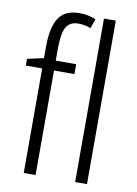

<svg xmlns="http://www.w3.org/2000/svg" viewBox="-86 -822 626 879"><g transform="rotate(10 227.0 -382.5)"><path d="M237 -486H142V0H87V-486H11V-517L87 -534V-588Q87 -676 115.5 -720.5Q144 -765 212 -765Q234 -765 252.5 -761Q271 -757 288 -750L273 -706Q244 -717 215 -717Q175 -717 158.5 -687.5Q142 -658 142 -586V-532H237ZM381 0H326V-760H381Z"/></g></svg>

Font: Noto Sans Condensed Light
Style: Regular
Weight: 300
Width: 3
Designer: Monotype Design Team
Foundry: Monotype Imaging Inc.
Version: Version 2.013; ttfautohint (v1.8.4.7-5d5b)